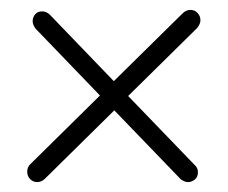

<svg xmlns="http://www.w3.org/2000/svg" viewBox="-20 -435 460 388"><path d="M380 -87Q380 -77 373.5 -72Q367 -67 360 -67Q353 -67 345 -73L211 -212L71 -74Q64 -67 55 -67Q47 -67 41 -73Q35 -79 35 -88Q35 -97 41 -103L182 -242L52 -377Q46 -385 46 -392Q46 -400 51 -406Q56 -412 65 -412Q74 -412 81 -405L210 -271L349 -408Q356 -415 365 -415Q373 -415 379 -409Q385 -403 385 -394Q385 -387 379 -379L239 -241L373 -102Q380 -96 380 -87Z"/></svg>

Font: Quicksand Light
Style: Regular
Weight: 300
Designer: Andrew Paglinawan
Foundry: Andrew Paglinawan
Version: Version 3.000